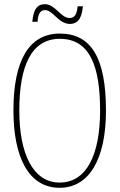

<svg xmlns="http://www.w3.org/2000/svg" viewBox="-20 -885 570 915"><path d="M313 -771C362 -771 371 -817 375 -855H350C347 -825 340 -799 312 -799C269 -799 244 -865 194 -865C145 -865 138 -818 134 -781H159C161 -812 168 -837 195 -837C232 -837 259 -771 313 -771ZM264 10C404 10 485 -125 485 -358C485 -610 414 -725 265 -725C118 -725 44 -596 44 -359C44 -137 116 10 264 10ZM264 -15C137 -15 72 -153 72 -358C72 -574 131 -700 265 -700C406 -700 457 -574 457 -358C457 -146 392 -15 264 -15Z"/></svg>

Font: Noto Serif ExtraCondensed Thin
Style: Regular
Weight: 100
Width: 2
Designer: Monotype Design Team
Foundry: Monotype Imaging Inc.
Version: Version 2.013